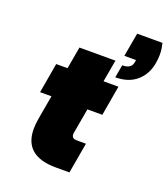

<svg xmlns="http://www.w3.org/2000/svg" viewBox="-158 -1002 976 1113"><g transform="rotate(20 330.0 -445.0)"><path d="M651 -890Q659 -855 659.5 -838.5Q660 -822 660 -818Q660 -793 655 -766Q643 -696 593.5 -652.5Q544 -609 462 -609L476 -688Q531 -688 538 -727L541 -744H469L495 -890ZM347 -227Q346 -220 346 -215Q346 -204 352.5 -196.5Q359 -189 381 -189H434L401 0H317Q120 0 120 -167Q120 -196 126 -231L152 -379H82L114 -564H184L208 -700H430L406 -564H498L466 -379H374Z"/></g></svg>

Font: Fz Poppins Black
Style: Italic
Weight: 900
Italic angle: -10°
Designer: Ninad Kale (Devanagari), Jonny Pinhorn (Latin)
Foundry: Indian Type Foundry
Version: Vit hóa bi Vntype.Com & FontZin.Com